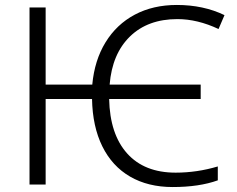

<svg xmlns="http://www.w3.org/2000/svg" viewBox="-20 -744 957 774"><path d="M351 -345H164V0H99V-714H164V-403H352Q361 -501 405.5 -573.5Q450 -646 523.5 -685Q597 -724 693 -724Q800 -724 885 -683L861 -627Q776 -667 695 -667Q576 -667 504 -597Q432 -527 422 -403H789V-345H420Q423 -203 492.5 -125.5Q562 -48 688 -48Q774 -48 858 -73V-17Q783 10 676 10Q577 10 504.5 -32Q432 -74 392.5 -154Q353 -234 351 -345Z"/></svg>

Font: OpenSansMMV
Style: Light
Weight: 300
Foundry: Ascender Corporation
Version: Version 4.001